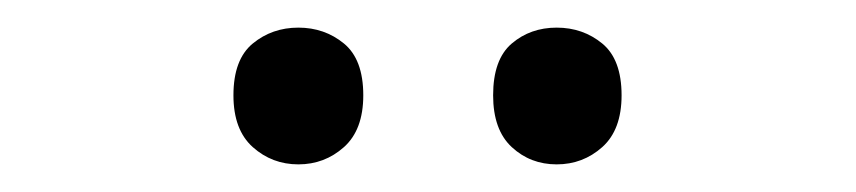

<svg xmlns="http://www.w3.org/2000/svg" viewBox="-20 -750 620 139"><path d="M149 -681Q149 -707 163 -718.5Q177 -730 196 -730Q215 -730 229 -718.5Q243 -707 243 -681Q243 -656 229 -643.5Q215 -631 196 -631Q177 -631 163 -643.5Q149 -656 149 -681ZM337 -681Q337 -707 350.5 -718.5Q364 -730 383 -730Q402 -730 416 -718.5Q430 -707 430 -681Q430 -656 416 -643.5Q402 -631 383 -631Q364 -631 350.5 -643.5Q337 -656 337 -681Z"/></svg>

Font: Noto Sans Bamum
Style: Regular
Weight: 400
Designer: Monotype Design Team
Foundry: Monotype Imaging Inc.
Version: Version 2.001